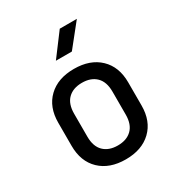

<svg xmlns="http://www.w3.org/2000/svg" viewBox="-185 -909 971 1041"><g transform="rotate(-30 300.0 -388.5)"><path d="M300 8Q199 8 140 -48.5Q81 -105 81 -203V-347Q81 -445 140 -501.5Q199 -558 300 -558Q401 -558 460 -501.5Q519 -445 519 -348V-203Q519 -105 460 -48.5Q401 8 300 8ZM300 -79Q356 -79 388 -110.5Q420 -142 420 -203V-347Q420 -408 388 -439.5Q356 -471 300 -471Q244 -471 212 -439.5Q180 -408 180 -347V-203Q180 -142 212 -110.5Q244 -79 300 -79ZM238 -645 343 -785H450L338 -645Z"/></g></svg>

Font: Tiny Medium
Style: Regular
Weight: 500
Monospace: yes
Designer: Philipp Nurullin, Konstantin Bulenkov
Foundry: JetBrains
Version: Version 2.251; ttfautohint (v1.8.4.7-5d5b)